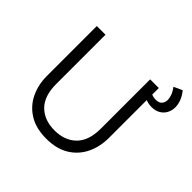

<svg xmlns="http://www.w3.org/2000/svg" viewBox="-199 -985 1189 1189"><g transform="rotate(45 396.0 -390.0)"><path d="M364 15Q273.5 15 213.2 -22.5Q153 -60 122.8 -123Q92.5 -186 92.5 -263V-700H168.5V-268.5Q168.5 -162.5 221.5 -110Q274.5 -57.5 364 -57.5Q453 -57.5 506.2 -110Q559.5 -162.5 559.5 -268.5V-700H635.5V-263Q635.5 -186.5 605.2 -123.2Q575 -60 514.8 -22.5Q454.5 15 364 15ZM686 -584.5Q661 -584.5 632.5 -595Q604 -605.5 578.5 -618V-664.5Q603 -653.5 628.8 -644.2Q654.5 -635 672.5 -635Q701.5 -635 714.2 -650.2Q727 -665.5 727 -689Q727 -702.5 720 -723.2Q713 -744 694 -769.5L749.5 -795Q771 -769.5 781.8 -741.5Q792.5 -713.5 792.5 -688Q792.5 -660 780.2 -636.5Q768 -613 744.2 -598.8Q720.5 -584.5 686 -584.5Z"/></g></svg>

Font: Geologica Roman ExtraLight
Style: Regular
Weight: 250
Designer: Sindre Bremnes, Frode Helland
Foundry: Monokrom Skriftforlag AS
Version: Version 1.010;gftools[0.9.28]